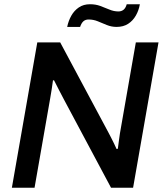

<svg xmlns="http://www.w3.org/2000/svg" viewBox="-20 -886 774 906"><path d="M36 0 156 -686H264L492 -260Q497 -251 504 -237Q511 -223 518 -209Q525 -195 530 -183L536 -184Q538 -201 541 -221.5Q544 -242 546 -257L621 -686H728L608 0H504L282 -416Q273 -432 259 -460Q245 -488 235 -507H230Q228 -490 224 -465Q220 -440 217 -423L143 0ZM297 -759Q303 -788 316.5 -812Q330 -836 352 -851Q374 -866 405 -866Q431 -866 453 -858Q475 -850 496 -841Q517 -832 539 -832Q553 -832 563 -840Q573 -848 578 -866H640Q635 -837 621 -812.5Q607 -788 584.5 -773.5Q562 -759 530 -759Q506 -759 484 -768Q462 -777 441.5 -785.5Q421 -794 398 -794Q383 -794 373.5 -785.5Q364 -777 358 -759Z"/></svg>

Font: Archivo SemiBold Medium
Style: Italic
Weight: 500
Italic angle: -10°
Version: Version 2.001